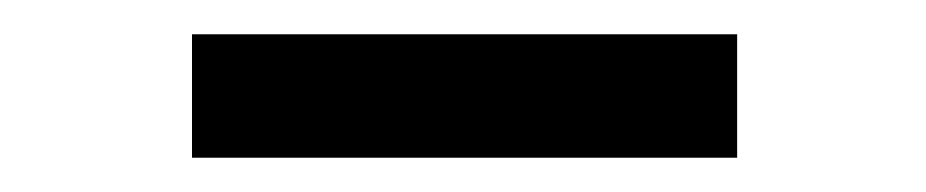

<svg xmlns="http://www.w3.org/2000/svg" viewBox="-20 -393 540 112"><path d="M92 -373V-301H410V-373Z"/></svg>

Font: MusAnalysis
Style: Regular
Weight: 400
Version: Version 2.0